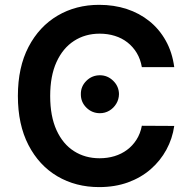

<svg xmlns="http://www.w3.org/2000/svg" viewBox="-20 -757 784 787"><path d="M694.2 -481.9H561.4Q555.8 -514.6 540.5 -540Q525.2 -565.3 502.5 -583.1Q479.8 -600.9 450.8 -609.9Q421.9 -619 388.5 -619Q329.2 -619 283.4 -589.3Q237.6 -559.7 211.6 -502.7Q185.7 -445.7 185.7 -363.6Q185.7 -280.2 211.8 -223.2Q237.9 -166.2 283.6 -137.3Q329.2 -108.3 388.1 -108.3Q420.8 -108.3 449.4 -117Q478 -125.7 500.9 -142.8Q523.8 -159.8 539.6 -184.7Q555.4 -209.5 561.4 -241.5L694.2 -240.8Q686.8 -188.9 662.1 -143.5Q637.4 -98 597.7 -63.4Q557.9 -28.8 504.6 -9.4Q451.3 9.9 386.4 9.9Q290.5 9.9 215.2 -34.4Q139.9 -78.8 96.6 -162.6Q53.3 -246.4 53.3 -363.6Q53.3 -481.2 96.9 -564.8Q140.6 -648.4 215.9 -692.8Q291.2 -737.2 386.4 -737.2Q447.1 -737.2 499.3 -720.2Q551.5 -703.1 592.3 -670.3Q633.2 -637.4 659.6 -590Q686.1 -542.6 694.2 -481.9ZM389.6 -293Q357.2 -293 334.2 -315.7Q311.1 -338.4 311.4 -371.1Q311.1 -403.1 334.2 -425.8Q357.2 -448.5 389.6 -448.5Q420.8 -448.5 444.1 -425.8Q467.3 -403.1 467.7 -371.1Q467.3 -349.4 456.5 -331.7Q445.7 -313.9 428.1 -303.4Q410.5 -293 389.6 -293Z"/></svg>

Font: InterMG SemiBold
Style: Regular
Weight: 600
Designer: Rasmus Andersson
Foundry: rsms
Version: Version 3.019;December 26, 2023;FontCreator 15.0.0.2955 64-b